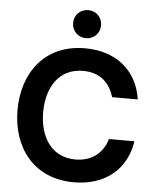

<svg xmlns="http://www.w3.org/2000/svg" viewBox="-61 -975 855 1038"><g transform="rotate(5 366.5 -456.0)"><path d="M378.9 11.2C542.5 11.2 662.1 -79.1 686 -238.3H547.9C523.4 -156.7 460.9 -112.3 376.5 -112.3C245.6 -112.3 180.7 -218.8 180.7 -352.5C180.7 -485.8 245.1 -593.3 377 -593.3C470.2 -593.3 523.4 -539.6 544.9 -465.3H684.1C660.6 -626 540 -715.8 377 -715.8C154.3 -715.8 41.5 -549.3 41.5 -352.5C41.5 -149.9 159.2 11.2 378.9 11.2ZM299.8 -846.7C299.8 -802.2 334.5 -770.5 376 -770.5C417.5 -770.5 451.7 -802.2 451.7 -846.7C451.7 -891.6 417.5 -922.9 376 -922.9C334.5 -922.9 299.8 -891.6 299.8 -846.7Z"/></g></svg>

Font: Wand UI Pro Bold
Style: Regular
Weight: 700
Designer: Andreas Faust
Version: Version 1.003;FEAKit 1.0